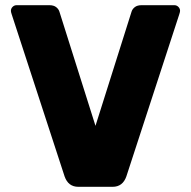

<svg xmlns="http://www.w3.org/2000/svg" viewBox="-20 -720 736 740"><path d="M229 -40 25 -665Q22 -674 22 -678Q22 -687 28.5 -693.5Q35 -700 44 -700H170Q187 -700 196.5 -692.5Q206 -685 209 -675L348 -235L487 -675Q490 -685 499.5 -692.5Q509 -700 526 -700H652Q661 -700 667.5 -693.5Q674 -687 674 -678Q674 -674 671 -665L467 -40Q453 0 414 0H282Q243 0 229 -40Z"/></svg>

Font: Rubik
Style: Regular
Weight: 700
Designer: Hubert & Fischer
Foundry: Hubert & Fischer
Version: Version 1.100